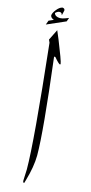

<svg xmlns="http://www.w3.org/2000/svg" viewBox="-169 -991 474 999"><g transform="rotate(15 68.0 -491.5)"><path d="M81.1 -915.5 73.7 -895 -26.9 -851.1 -18.6 -874Q-10.7 -877.9 7.3 -885.3Q-10.7 -891.6 -12.2 -904.8Q-11.2 -918 3.9 -936.8Q19 -955.6 33.7 -958.5H36.1Q47.4 -956.5 47.4 -946.3L41 -919.4L36.6 -929.2Q31.2 -933.6 25.4 -933.1Q15.6 -933.1 3.4 -921.4Q8.8 -902.8 35.2 -902.3Q48.3 -902.8 61.8 -908.2Q75.2 -913.6 81.1 -915.5ZM70.3 -37.1 72.8 -97.2Q72.8 -244.1 16.1 -764.6L9.3 -779.8L38.1 -837.9Q43.9 -824.7 57.1 -793Q99.6 -687.5 100.6 -672.9Q99.6 -669.4 98.6 -668.9Q90.3 -670.4 64.9 -700.7L60.1 -701.7L58.1 -699.2Q106 -307.6 106 -181.2Q105.5 -120.6 83 -43.5Q77.6 -25.9 77.6 -25.4H75.7Q70.3 -27.8 70.3 -37.1Z"/></g></svg>

Font: AMoshref-Thulth
Style: Regular
Weight: 400
Designer: Ali Moshref
Foundry: Ali Moshref
Version: Version 0.1